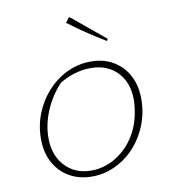

<svg xmlns="http://www.w3.org/2000/svg" viewBox="-83 -814 804 893"><g transform="rotate(-10 319.0 -367.5)"><path d="M280 6Q221 6 174.5 -20.5Q128 -47 102 -95Q76 -143 76 -207Q76 -271 99 -328Q122 -385 162 -428.5Q202 -472 254.5 -497Q307 -522 366 -522Q426 -522 471.5 -495.5Q517 -469 542.5 -421.5Q568 -374 568 -310Q568 -246 545.5 -188.5Q523 -131 483.5 -87.5Q444 -44 391.5 -19Q339 6 280 6ZM282 -22Q352 -22 413 -65Q474 -108 506 -181Q519 -210 526 -247Q533 -284 533 -312Q533 -394 486 -443Q439 -492 360 -492Q322 -492 283.5 -480.5Q245 -469 212 -448Q164 -396 137.5 -332Q111 -268 111 -206Q111 -124 158 -73Q205 -22 282 -22ZM457 -603Q411 -631 368.5 -659.5Q326 -688 285 -719L301 -741H307L463 -612Z"/></g></svg>

Font: Piazzolla SC Thin
Style: Italic
Weight: 100
Italic angle: -11.3°
Designer: Juan Pablo del Peral
Foundry: Huerta Tipografica
Version: Version 1.330